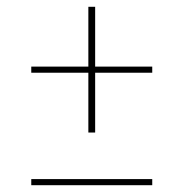

<svg xmlns="http://www.w3.org/2000/svg" viewBox="-20 -545 540 565"><path d="M260 -155H240V-331H72V-349H240V-525H260V-349H428V-331H260ZM72 0V-18H428V0Z"/></svg>

Font: Zed Mono Thin
Style: Regular
Weight: 100
Monospace: yes
Designer: Belleve Invis
Foundry: Belleve Invis
Version: Version 1.0.0; ttfautohint (v1.8.4)